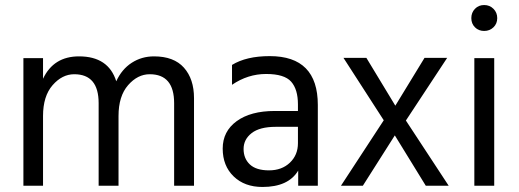

<svg xmlns="http://www.w3.org/2000/svg" viewBox="-20 -738 2061 763"><path d="M751 0H672V-328Q672 -443 575 -443Q527 -443 489 -399.5Q451 -356 451 -277V0H372V-328Q372 -443 275 -443Q227 -443 189 -399.5Q151 -356 151 -277V0H73V-507H151V-425Q193 -514 294 -514Q411 -514 442 -415Q464 -463 503.5 -488.5Q543 -514 592 -514Q671 -514 711 -469Q751 -424 751 -348Z M1023 5Q952 5 908.5 -37Q865 -79 865 -147.5Q865 -216 920.5 -256.5Q976 -297 1072 -297H1164V-323Q1164 -383 1137 -413.5Q1110 -444 1037.5 -444Q965 -444 902 -401V-480Q959 -515 1052 -515Q1243 -515 1243 -321V0H1165V-60Q1126 5 1023 5ZM1164 -169V-234H1076Q1012 -234 980 -209Q948 -184 948 -146Q948 -108 973 -84.5Q998 -61 1049 -61Q1100 -61 1132 -91.5Q1164 -122 1164 -169Z M1422 0H1335L1505 -260L1345 -508H1436L1551 -318L1667 -508H1757L1593 -259L1763 0H1672L1549 -200Z M1941 -703Q1956 -688 1956 -666Q1956 -644 1941 -629.5Q1926 -615 1904 -615Q1882 -615 1867.5 -629.5Q1853 -644 1853 -666Q1853 -688 1867.5 -703Q1882 -718 1904 -718Q1926 -718 1941 -703ZM1944 0H1865V-507H1944Z"/></svg>

Font: Hind Kochi
Style: Regular
Weight: 400
Designer: Dhruvi Tolia
Foundry: Indian Type Foundry
Version: Version 0.702;PS 1.0;hotconv 1.0.81;makeotf.lib2.5.63406